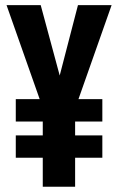

<svg xmlns="http://www.w3.org/2000/svg" viewBox="-20 -710 448 730"><path d="M142.6 -110.4H40V-195.3H142.6V-248H40V-333H130.9L4.9 -690.4H134.8L207 -422.9L276.4 -690.4H404.3L278.3 -333H369.1V-248H265.6V-195.3H369.1V-110.4H265.6V0H142.6Z"/></svg>

Font: Dinish Condensed
Style: Bold
Weight: 700
Width: 3
Designer: Bert Driehuis
Foundry: Playbeing
Version: Version 3.006; git-39231f3c-release